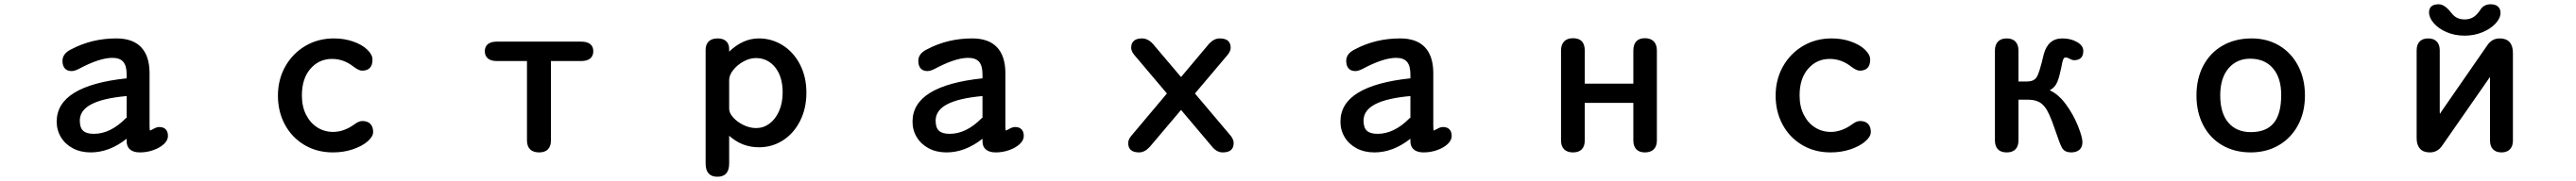

<svg xmlns="http://www.w3.org/2000/svg" viewBox="-20 -686 12040 848"><path d="M404 28Q357 28 321 9Q285 -10 265 -43Q245 -76 245 -116Q245 -201 327.5 -251.5Q410 -302 572 -319V-337Q572 -378 556 -396.5Q540 -415 505 -415Q445 -415 348 -363Q328 -353 315 -353Q294 -353 283 -365.5Q272 -378 272 -401Q272 -436 315 -456Q410 -506 524 -506Q600 -506 639 -465.5Q678 -425 679 -347V-97Q679 -79 681 -74L695 -81Q712 -91 724 -91Q744 -91 754.5 -80Q765 -69 765 -49Q765 -29 746.5 -11.5Q728 6 697.5 17Q667 28 634 28Q604 28 588 14.5Q572 1 572 -24V-36Q491 28 404 28ZM419 -59Q496 -59 568 -132Q570 -134 571 -134Q572 -134 572 -133V-236Q461 -226 407 -197.5Q353 -169 353 -121Q353 -88 368.5 -73.5Q384 -59 419 -59Z M1721 -407Q1721 -355 1672 -355Q1657 -355 1632 -374Q1586 -410 1532 -410Q1471 -410 1431 -364Q1391 -318 1391 -239Q1391 -187 1410.5 -148.5Q1430 -110 1463 -89Q1496 -68 1537 -68Q1589 -68 1640 -106Q1658 -119 1674 -119Q1698 -119 1711 -105.5Q1724 -92 1724 -68Q1724 -46 1698 -23.5Q1672 -1 1629 13.5Q1586 28 1536 28Q1461 28 1402.5 -7Q1344 -42 1311.5 -102.5Q1279 -163 1279 -238Q1279 -313 1313 -374Q1347 -435 1406.5 -470.5Q1466 -506 1541 -506Q1589 -506 1630.5 -491.5Q1672 -477 1696.5 -453.5Q1721 -430 1721 -407Z M2500 28Q2472 28 2457.5 13.5Q2443 -1 2443 -28V-400H2302Q2275 -400 2260.5 -412Q2246 -424 2246 -446Q2246 -468 2260.5 -479.5Q2275 -491 2302 -491H2696Q2724 -491 2738.5 -479.5Q2753 -468 2753 -446Q2753 -424 2738.5 -412Q2724 -400 2696 -400H2555V-28Q2555 -1 2541 13.5Q2527 28 2500 28Z M3527 -506Q3587 -506 3638 -474Q3689 -442 3719 -384Q3749 -326 3749 -252Q3749 -178 3719.5 -119.5Q3690 -61 3639.5 -28.5Q3589 4 3527 4Q3448 4 3388 -50V80Q3388 142 3333 142Q3278 142 3278 80V-452Q3278 -478 3292.5 -492Q3307 -506 3334 -506Q3360 -506 3374 -493Q3388 -480 3388 -456V-444Q3452 -506 3527 -506ZM3514 -86Q3548 -86 3576 -106.5Q3604 -127 3621 -165Q3638 -203 3638 -253Q3638 -327 3603 -370.5Q3568 -414 3513 -414Q3484 -414 3455 -398Q3426 -382 3407 -358Q3388 -334 3388 -311V-176Q3388 -157 3406.5 -136Q3425 -115 3454.5 -100.5Q3484 -86 3514 -86Z M4404 28Q4357 28 4321 9Q4285 -10 4265 -43Q4245 -76 4245 -116Q4245 -201 4327.5 -251.5Q4410 -302 4572 -319V-337Q4572 -378 4556 -396.5Q4540 -415 4505 -415Q4445 -415 4348 -363Q4328 -353 4315 -353Q4294 -353 4283 -365.5Q4272 -378 4272 -401Q4272 -436 4315 -456Q4410 -506 4524 -506Q4600 -506 4639 -465.5Q4678 -425 4679 -347V-97Q4679 -79 4681 -74L4695 -81Q4712 -91 4724 -91Q4744 -91 4754.5 -80Q4765 -69 4765 -49Q4765 -29 4746.5 -11.5Q4728 6 4697.5 17Q4667 28 4634 28Q4604 28 4588 14.5Q4572 1 4572 -24V-36Q4491 28 4404 28ZM4419 -59Q4496 -59 4568 -132Q4570 -134 4571 -134Q4572 -134 4572 -133V-236Q4461 -226 4407 -197.5Q4353 -169 4353 -121Q4353 -88 4368.5 -73.5Q4384 -59 4419 -59Z M5304 28Q5253 28 5253 -16Q5253 -32 5267 -49L5434 -248L5282 -428Q5267 -446 5267 -462Q5267 -484 5280 -495Q5293 -506 5317 -506Q5345 -506 5368 -481L5500 -325L5631 -481Q5654 -506 5681 -506Q5732 -506 5732 -462Q5732 -446 5717 -428L5565 -248L5733 -49Q5746 -31 5746 -16Q5746 28 5695 28Q5667 28 5645 1L5500 -171L5354 2Q5330 28 5304 28Z M6404 28Q6357 28 6321 9Q6285 -10 6265 -43Q6245 -76 6245 -116Q6245 -201 6327.5 -251.5Q6410 -302 6572 -319V-337Q6572 -378 6556 -396.5Q6540 -415 6505 -415Q6445 -415 6348 -363Q6328 -353 6315 -353Q6294 -353 6283 -365.5Q6272 -378 6272 -401Q6272 -436 6315 -456Q6410 -506 6524 -506Q6600 -506 6639 -465.5Q6678 -425 6679 -347V-97Q6679 -79 6681 -74L6695 -81Q6712 -91 6724 -91Q6744 -91 6754.5 -80Q6765 -69 6765 -49Q6765 -29 6746.5 -11.5Q6728 6 6697.5 17Q6667 28 6634 28Q6604 28 6588 14.5Q6572 1 6572 -24V-36Q6491 28 6404 28ZM6419 -59Q6496 -59 6568 -132Q6570 -134 6571 -134Q6572 -134 6572 -133V-236Q6461 -226 6407 -197.5Q6353 -169 6353 -121Q6353 -88 6368.5 -73.5Q6384 -59 6419 -59Z M7614 -294V-449Q7614 -477 7627.5 -492Q7641 -507 7668 -507Q7695 -507 7709.5 -492Q7724 -477 7724 -449V-28Q7724 -1 7709.5 13.5Q7695 28 7668 28Q7642 28 7628 13.5Q7614 -1 7614 -28V-204H7387V-28Q7387 -1 7373 13.5Q7359 28 7332 28Q7305 28 7290.5 13.5Q7276 -1 7276 -28V-449Q7276 -477 7290.5 -492Q7305 -507 7332 -507Q7387 -507 7387 -449V-294Z M8721 -407Q8721 -355 8672 -355Q8657 -355 8632 -374Q8586 -410 8532 -410Q8471 -410 8431 -364Q8391 -318 8391 -239Q8391 -187 8410.5 -148.5Q8430 -110 8463 -89Q8496 -68 8537 -68Q8589 -68 8640 -106Q8658 -119 8674 -119Q8698 -119 8711 -105.5Q8724 -92 8724 -68Q8724 -46 8698 -23.5Q8672 -1 8629 13.5Q8586 28 8536 28Q8461 28 8402.5 -7Q8344 -42 8311.5 -102.5Q8279 -163 8279 -238Q8279 -313 8313 -374Q8347 -435 8406.5 -470.5Q8466 -506 8541 -506Q8589 -506 8630.5 -491.5Q8672 -477 8696.5 -453.5Q8721 -430 8721 -407Z M9498 -323Q9511 -340 9532 -431Q9552 -506 9619 -506Q9659 -506 9688 -489Q9717 -472 9717 -448Q9717 -404 9674 -404Q9664 -404 9651 -412Q9640 -417 9634 -417Q9629 -417 9625.5 -412Q9622 -407 9619 -394Q9607 -330 9596 -303Q9585 -276 9560 -263Q9602 -244 9637 -195.5Q9672 -147 9692.5 -95Q9713 -43 9713 -20Q9713 3 9699 15.5Q9685 28 9660 28Q9632 28 9619 9Q9614 2 9604.5 -23Q9595 -48 9584 -81Q9557 -162 9536 -186Q9523 -203 9504 -211Q9485 -219 9456 -219H9414V-28Q9414 -1 9400 13.5Q9386 28 9359 28Q9332 28 9318 13.5Q9304 -1 9304 -28V-449Q9304 -476 9318 -491Q9332 -506 9359 -506Q9386 -506 9400 -491Q9414 -476 9414 -449V-304H9450Q9468 -304 9479.5 -308.5Q9491 -313 9498 -323Z M10753 -239Q10753 -160 10720.5 -99.5Q10688 -39 10630.5 -5.5Q10573 28 10500 28Q10424 28 10366.5 -5.5Q10309 -39 10277.5 -99.5Q10246 -160 10246 -239Q10246 -318 10278 -378.5Q10310 -439 10368.5 -472.5Q10427 -506 10504 -506Q10577 -506 10633.5 -472Q10690 -438 10721.5 -377Q10753 -316 10753 -239ZM10500 -67Q10572 -67 10607 -109.5Q10642 -152 10642 -241Q10642 -321 10603.5 -366Q10565 -411 10497 -411Q10434 -411 10395.5 -365.5Q10357 -320 10357 -239Q10357 -156 10395 -111.5Q10433 -67 10500 -67Z M11616 -323Q11615 -323 11612 -317L11396 -6Q11374 28 11337 28Q11306 28 11290.5 10.5Q11275 -7 11275 -39V-450Q11275 -477 11289 -491.5Q11303 -506 11329 -506Q11355 -506 11369 -491.5Q11383 -477 11383 -450V-164Q11383 -154 11384 -154Q11385 -154 11386 -155.5Q11387 -157 11389 -161L11604 -472Q11626 -506 11663 -506Q11694 -506 11709.5 -488.5Q11725 -471 11725 -438V-27Q11725 -1 11711 13.5Q11697 28 11672 28Q11646 28 11632 13.5Q11618 -1 11618 -27V-313Q11618 -319 11618 -321Q11618 -323 11616 -323ZM11378 -666Q11406 -666 11436 -627Q11449 -610 11464 -602.5Q11479 -595 11500 -595Q11523 -595 11540.5 -606Q11558 -617 11574 -642Q11590 -666 11621 -666Q11643 -666 11655 -655.5Q11667 -645 11667 -626Q11667 -601 11644 -576Q11621 -551 11582.5 -535Q11544 -519 11499 -519Q11453 -519 11415 -535.5Q11377 -552 11355 -577.5Q11333 -603 11333 -628Q11333 -666 11378 -666Z"/></svg>

Font: 寒蝉全圆体 Bold
Style: Regular
Weight: 700
Designer: Warren2060
      Designed by Motoya company      

      [Varela Round]
      Joe Prince(Latin component); Avraham Cornf
Foundry: ChillType
Version: Version 3.200